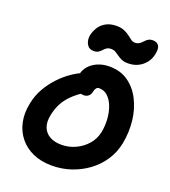

<svg xmlns="http://www.w3.org/2000/svg" viewBox="-171 -1093 1084 1226"><g transform="rotate(20 371.0 -480.0)"><path d="M323 10Q251 10 195.5 -14.5Q140 -39 104 -83.5Q68 -128 55.5 -187Q43 -246 57 -313Q68 -372 96.5 -421Q125 -470 161 -508Q197 -546 234.5 -572Q272 -598 303.5 -611Q335 -624 353 -624Q375 -624 387 -617.5Q399 -611 408 -593Q422 -565 409 -541.5Q396 -518 368 -502Q320 -472 287.5 -440.5Q255 -409 235.5 -372.5Q216 -336 207 -290Q197 -242 210 -207.5Q223 -173 255.5 -154.5Q288 -136 336 -136Q385 -136 430 -156.5Q475 -177 507.5 -214Q540 -251 550 -300Q559 -347 555.5 -392.5Q552 -438 537.5 -475.5Q523 -513 498.5 -535.5Q474 -558 441 -558Q429 -558 421.5 -549.5Q414 -541 411 -526Q407 -504 394 -493Q381 -482 362 -482Q339 -482 319.5 -495.5Q300 -509 291.5 -535.5Q283 -562 291 -601Q297 -630 318.5 -655Q340 -680 375.5 -695.5Q411 -711 456 -711Q530 -711 583 -674Q636 -637 668 -574Q700 -511 708.5 -435Q717 -359 702 -280Q689 -214 653.5 -160.5Q618 -107 566 -69Q514 -31 452.5 -10.5Q391 10 323 10ZM325 -769Q292 -769 277.5 -795.5Q263 -822 269 -856Q275 -884 291.5 -910.5Q308 -937 337.5 -953.5Q367 -970 409 -970Q441 -970 462.5 -960.5Q484 -951 499 -939.5Q514 -928 526.5 -918.5Q539 -909 554 -909Q569 -909 579 -914.5Q589 -920 597 -928Q605 -936 613 -944Q621 -952 631.5 -957.5Q642 -963 657 -963Q686 -963 698.5 -944.5Q711 -926 703 -887Q693 -835 653 -802.5Q613 -770 557 -770Q531 -770 514 -777.5Q497 -785 483.5 -795Q470 -805 457 -812.5Q444 -820 427 -820Q409 -820 397.5 -812.5Q386 -805 377.5 -795Q369 -785 357 -777Q345 -769 325 -769Z"/></g></svg>

Font: Shantell Sans
Style: Bold Italic
Weight: 700
Italic angle: -11°
Designer: Stephen Nixon, Anya Danilova, Shantell Martin
Foundry: Arrow Type
Version: Version 1.011;[c5ecc13dd]